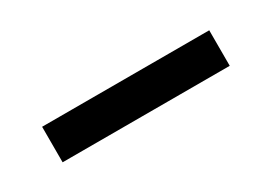

<svg xmlns="http://www.w3.org/2000/svg" viewBox="-14 -148 530 375"><g transform="rotate(-30 251.5 40.0)"><path d="M63 80.1V0H439.9V80.1Z"/></g></svg>

Font: Rawline Medium
Style: Regular
Weight: 500
Designer: Matt McInerney, Pablo Impallari, Rodrigo Fuenzalida
Foundry: Matt McInerney, Pablo Impallari, Rodrigo Fuenzalida
Version: Version 4.020;PS 004.020;hotconv 1.0.88;makeotf.lib2.5.64775